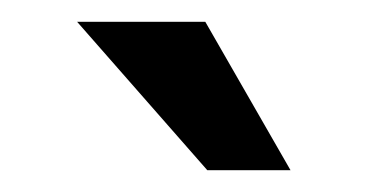

<svg xmlns="http://www.w3.org/2000/svg" viewBox="-20 -704 337 176"><path d="M170 -548H246.3L168.2 -684H50.7Z"/></svg>

Font: Din Kursivschrift
Style: Breit
Weight: 400
Version: Version 1.089